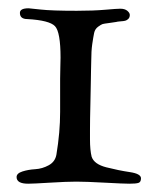

<svg xmlns="http://www.w3.org/2000/svg" viewBox="-20 -439 380 463"><path d="M20 -12Q20 -21 34 -25.5Q48 -30 65 -31Q82 -32 97.5 -40.5Q113 -49 116 -66Q125 -120 125 -169V-249Q125 -260 125.5 -277Q126 -294 126 -300Q126 -362 112.5 -376Q99 -390 46 -393Q28 -393 28 -408Q28 -419 49 -419Q51 -419 78 -416Q105 -413 165 -413Q205 -413 233.5 -415.5Q262 -418 270 -418Q281 -418 287 -413Q293 -408 293 -403Q293 -397 289.5 -393.5Q286 -390 282 -389Q278 -388 270.5 -387.5Q263 -387 260 -386Q255 -385 243 -383.5Q231 -382 227.5 -381Q224 -380 216.5 -374.5Q209 -369 207 -359.5Q205 -350 202.5 -333Q200 -316 200 -291Q200 -285 199.5 -269Q199 -253 199 -240Q199 -230 198 -189.5Q197 -149 197 -126V-103Q197 -77 201 -61Q207 -43 236.5 -35.5Q266 -28 293 -24Q320 -20 320 -9Q320 0 314 2Q308 4 292 4Q278 4 232.5 1.5Q187 -1 164 -1Q141 -1 100.5 1.5Q60 4 48 4Q20 4 20 -12Z"/></svg>

Font: OFL Sorts Mill Goudy TT
Style: Regular
Weight: 500
Version: Version 003.000